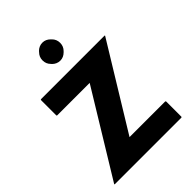

<svg xmlns="http://www.w3.org/2000/svg" viewBox="-305 -1260 1417 1417"><g transform="rotate(-45 403.5 -551.5)"><path d="M764 -822H99L95 -818V-657L99 -653H439L38 4L41 7H737L741 3V-158L737 -162H364L766 -819ZM341 -1084 335 -1077C319 -1061 310 -1041 310 -1016C310 -991 319 -971 335 -955L341 -948C357 -932 378 -922 402 -922C426 -922 446 -932 462 -948L469 -955C485 -971 494 -991 494 -1016C494 -1041 485 -1061 469 -1077L462 -1084C446 -1100 426 -1110 402 -1110C378 -1110 357 -1100 341 -1084Z"/></g></svg>

Font: Hussar Woodtype
Style: Bd
Weight: 900
Foundry: Cannot Into Space Fonts
Version: Version 1.07